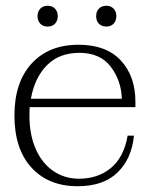

<svg xmlns="http://www.w3.org/2000/svg" viewBox="-20 -635 520 665"><path d="M110 -579Q110 -595 119.5 -605Q129 -615 145 -615Q161 -615 170.5 -605Q180 -595 180 -579Q180 -563 170.5 -553Q161 -543 145 -543Q129 -543 119.5 -553Q110 -563 110 -579ZM313 -579Q313 -595 322.5 -605Q332 -615 348 -615Q364 -615 373.5 -605Q383 -595 383 -579Q383 -563 373.5 -553Q364 -543 348 -543Q332 -543 322.5 -553Q313 -563 313 -579ZM83 -264Q82 -254 82 -234Q82 -168 104 -118.5Q126 -69 165 -42.5Q204 -16 253 -16Q319 -16 364 -53Q409 -90 422 -165H444Q436 -85 387 -37.5Q338 10 249 10Q148 10 89 -54.5Q30 -119 30 -235Q30 -350 89.5 -415Q149 -480 252 -480Q348 -480 398.5 -425.5Q449 -371 449 -283V-264ZM87 -293H402Q400 -356 363.5 -404Q327 -452 255 -452Q185 -452 142.5 -409Q100 -366 87 -293Z"/></svg>

Font: Taviraj ExtraLight
Style: Regular
Weight: 275
Designer: Katatrad Team
Foundry: CadsonDemak
Version: Version 1.001